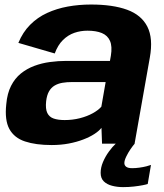

<svg xmlns="http://www.w3.org/2000/svg" viewBox="-20 -618 706 826"><path d="M202.5 6Q241.5 6 275.8 -0.5Q310 -7 338 -17.8Q366 -28.5 386 -41.5Q406 -54.5 416.5 -68L419 0H559L624.5 -370Q639.5 -453 614 -503.2Q588.5 -553.5 527 -576Q465.5 -598.5 371.5 -598.5Q319.5 -598.5 271.5 -589.8Q223.5 -581 182.2 -562Q141 -543 109.5 -511.2Q78 -479.5 59 -433.5L215.5 -388Q229 -424.5 251 -446Q273 -467.5 300 -476.8Q327 -486 356 -486Q393.5 -486 418.2 -475.8Q443 -465.5 453.2 -442Q463.5 -418.5 457 -378.5L453 -356H265.5Q230.5 -356 195 -351.2Q159.5 -346.5 127.5 -334.5Q95.5 -322.5 69.8 -301.8Q44 -281 27.5 -248.5Q11 -216 7 -170Q-0.5 -101.5 20.2 -63.2Q41 -25 87.5 -9.5Q134 6 202.5 6ZM258 -101.5Q230 -101.5 211 -108Q192 -114.5 183.5 -132Q175 -149.5 178.5 -182.5Q181.5 -208.5 190.8 -224.8Q200 -241 214.8 -249.8Q229.5 -258.5 248.5 -261.8Q267.5 -265 289.5 -265H434.5L416 -159Q403 -144 379 -130.8Q355 -117.5 323.8 -109.5Q292.5 -101.5 258 -101.5ZM509.5 187Q533.5 187 555.5 184.5Q577.5 182 594 178.8Q610.5 175.5 615.5 173.5L629.5 91.5Q623.5 94 609.8 97.5Q596 101 579.8 103.2Q563.5 105.5 548.5 105.5Q531 105.5 523 99.5Q515 93.5 515 83.5Q515 72.5 522.8 56.2Q530.5 40 541.2 24.2Q552 8.5 559.5 0H478Q463.5 13.5 448.2 34.5Q433 55.5 423 79.2Q413 103 413 125.5Q413 149 426.5 162.2Q440 175.5 462.2 181.2Q484.5 187 509.5 187Z"/></svg>

Font: Anybody Thin
Style: Bold Italic
Weight: 700
Italic angle: -10°
Version: Version 1.113;gftools[0.9.25]